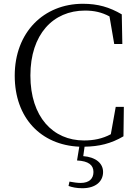

<svg xmlns="http://www.w3.org/2000/svg" viewBox="-20 -762 728 1017"><path d="M388 88C450 91 475 113 475 149C475 184 453 207 407 207C389 207 370 204 348 200L343 223C362 230 386 235 416 235C488 235 526 198 526 149C526 103 487 70 421 65L428 15C504 14 568 -1 634 -40L636 -196H593L567 -51C522 -27 476 -18 425 -18C261 -18 141 -142 141 -362C141 -580 261 -706 430 -706C479 -706 519 -697 560 -675L585 -529H628L625 -686C560 -724 499 -742 419 -742C212 -742 58 -591 58 -361C58 -138 196 6 400 15Z"/></svg>

Font: Noto Serif CJK KR Light
Style: Regular
Weight: 300
Designer: Ryoko NISHIZUKA 西塚涼子 (kana & ideographs); Frank Grießhammer (Latin, Greek & Cyrillic); Wenlong ZHANG 张文龙 (bopomofo); San
Foundry: Adobe
Version: Version 2.001;hotconv 1.1.0;makeotfexe 2.6.0